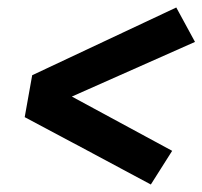

<svg xmlns="http://www.w3.org/2000/svg" viewBox="-20 -597 541 513"><path d="M383 -104 215 -194 46 -284 66 -396 451 -577 501 -485 172 -339 440 -194Z"/></svg>

Font: iosevka_custom_sans_ss08 Heavy
Style: Italic
Weight: 900
Italic angle: -10°
Designer: Belleve Invis
Foundry: Belleve Invis
Version: Version 10.3.0; ttfautohint (v1.8.3)